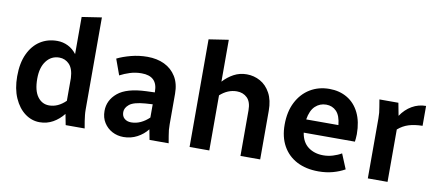

<svg xmlns="http://www.w3.org/2000/svg" viewBox="-67 -990 2868 1256"><g transform="rotate(10 1367.0 -362.0)"><path d="M43 -260Q43 -348 71.5 -409Q100 -470 149 -501.5Q198 -533 262 -533Q300 -533 333.5 -516.5Q367 -500 391 -468V-715L522 -735V-124Q522 -103 524 -86Q526 -69 529 -47L537 0H411L397 -72Q367 -34 327 -11.5Q287 11 239 11Q186 11 141.5 -22Q97 -55 70 -116Q43 -177 43 -260ZM175 -267Q175 -188 204.5 -148Q234 -108 281 -108Q340 -108 391 -158V-309Q388 -371 360.5 -399.5Q333 -428 294 -428Q241 -428 208 -385Q175 -342 175 -267Z M645 -136Q645 -207 703.5 -256Q762 -305 892 -310L948 -312V-317Q948 -420 842 -420Q801 -420 765 -408.5Q729 -397 699 -381L661 -486Q699 -505 752 -519Q805 -533 861 -533Q925 -533 974 -509.5Q1023 -486 1051.5 -440Q1080 -394 1080 -326V-124Q1080 -103 1081.5 -86Q1083 -69 1087 -47L1095 0H968L955 -68Q928 -33 886.5 -11Q845 11 796 11Q755 11 721 -7Q687 -25 666 -58Q645 -91 645 -136ZM767 -150Q767 -122 784.5 -107Q802 -92 829 -92Q862 -92 892 -106Q922 -120 948 -145V-233L900 -230Q823 -224 795 -201Q767 -178 767 -150Z M1234 0V-715L1365 -735V-457Q1396 -491 1435 -512Q1474 -533 1521 -533Q1569 -533 1610.5 -510Q1652 -487 1677.5 -440Q1703 -393 1703 -323V0H1572V-303Q1572 -359 1545 -385.5Q1518 -412 1476 -412Q1416 -412 1365 -366V0Z M1821 -252Q1821 -339 1853.5 -402Q1886 -465 1942 -499Q1998 -533 2070 -533Q2137 -533 2188.5 -502.5Q2240 -472 2268.5 -413.5Q2297 -355 2297 -272Q2297 -257 2295.5 -244Q2294 -231 2293 -222H1953Q1963 -159 2004 -128.5Q2045 -98 2104 -98Q2136 -98 2167.5 -107.5Q2199 -117 2224 -132L2265 -33Q2230 -13 2186 -1Q2142 11 2091 11Q2008 11 1947.5 -20.5Q1887 -52 1854 -111Q1821 -170 1821 -252ZM2067 -428Q2025 -428 1994.5 -399.5Q1964 -371 1954 -310H2168Q2162 -372 2135 -400Q2108 -428 2067 -428Z M2403 -522H2529L2545 -438Q2575 -483 2618 -508Q2661 -533 2711 -533V-401Q2658 -400 2619.5 -388Q2581 -376 2549 -348V0H2418V-398Q2418 -419 2416.5 -436Q2415 -453 2411 -474Z"/></g></svg>

Font: Radio Canada SemiBold
Style: Regular
Weight: 600
Designer: Charles Daoud, Etienne Aubert Bonn, Alexandre Saumier Demers, Jacques Le Bailly
Foundry: Radio-Canada
Version: Version 2.104; ttfautohint (v1.8.4.7-5d5b);gftools[0.9.28.de